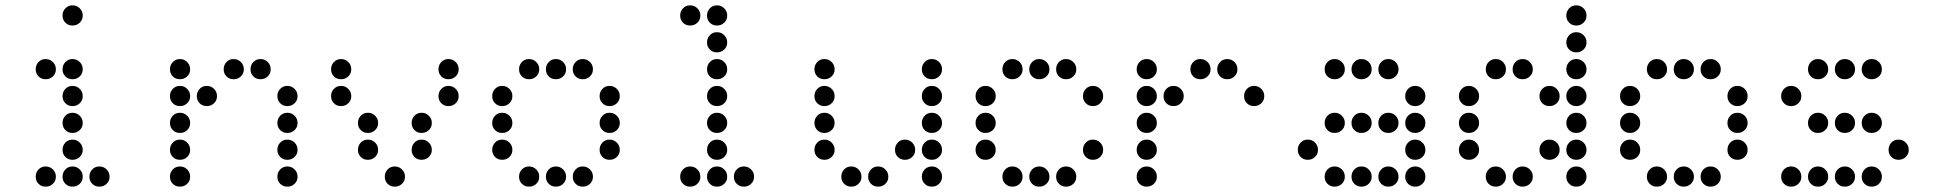

<svg xmlns="http://www.w3.org/2000/svg" viewBox="-20 -708 7240 715"><path d="M249 -688Q234 -688 223.5 -677Q213 -666 213 -651V-649Q213 -634 223.5 -623.5Q234 -613 249 -613H251Q266 -613 277 -623.5Q288 -634 288 -649V-651Q288 -666 277 -677Q266 -688 251 -688ZM149 -488Q134 -488 123.5 -477Q113 -466 113 -451V-449Q113 -434 123.5 -423.5Q134 -413 149 -413H151Q166 -413 177 -423.5Q188 -434 188 -449V-451Q188 -466 177 -477Q166 -488 151 -488ZM249 -488Q234 -488 223.5 -477Q213 -466 213 -451V-449Q213 -434 223.5 -423.5Q234 -413 249 -413H251Q266 -413 277 -423.5Q288 -434 288 -449V-451Q288 -466 277 -477Q266 -488 251 -488ZM249 -388Q234 -388 223.5 -377Q213 -366 213 -351V-349Q213 -334 223.5 -323.5Q234 -313 249 -313H251Q266 -313 277 -323.5Q288 -334 288 -349V-351Q288 -366 277 -377Q266 -388 251 -388ZM249 -288Q234 -288 223.5 -277Q213 -266 213 -251V-249Q213 -234 223.5 -223.5Q234 -213 249 -213H251Q266 -213 277 -223.5Q288 -234 288 -249V-251Q288 -266 277 -277Q266 -288 251 -288ZM249 -188Q234 -188 223.5 -177Q213 -166 213 -151V-149Q213 -134 223.5 -123.5Q234 -113 249 -113H251Q266 -113 277 -123.5Q288 -134 288 -149V-151Q288 -166 277 -177Q266 -188 251 -188ZM149 -88Q134 -88 123.5 -77Q113 -66 113 -51V-49Q113 -34 123.5 -23.5Q134 -13 149 -13H151Q166 -13 177 -23.5Q188 -34 188 -49V-51Q188 -66 177 -77Q166 -88 151 -88ZM249 -88Q234 -88 223.5 -77Q213 -66 213 -51V-49Q213 -34 223.5 -23.5Q234 -13 249 -13H251Q266 -13 277 -23.5Q288 -34 288 -49V-51Q288 -66 277 -77Q266 -88 251 -88ZM349 -88Q334 -88 323.5 -77Q313 -66 313 -51V-49Q313 -34 323.5 -23.5Q334 -13 349 -13H351Q366 -13 377 -23.5Q388 -34 388 -49V-51Q388 -66 377 -77Q366 -88 351 -88Z M649 -488Q634 -488 623.5 -477Q613 -466 613 -451V-449Q613 -434 623.5 -423.5Q634 -413 649 -413H651Q666 -413 677 -423.5Q688 -434 688 -449V-451Q688 -466 677 -477Q666 -488 651 -488ZM849 -488Q834 -488 823.5 -477Q813 -466 813 -451V-449Q813 -434 823.5 -423.5Q834 -413 849 -413H851Q866 -413 877 -423.5Q888 -434 888 -449V-451Q888 -466 877 -477Q866 -488 851 -488ZM949 -488Q934 -488 923.5 -477Q913 -466 913 -451V-449Q913 -434 923.5 -423.5Q934 -413 949 -413H951Q966 -413 977 -423.5Q988 -434 988 -449V-451Q988 -466 977 -477Q966 -488 951 -488ZM649 -388Q634 -388 623.5 -377Q613 -366 613 -351V-349Q613 -334 623.5 -323.5Q634 -313 649 -313H651Q666 -313 677 -323.5Q688 -334 688 -349V-351Q688 -366 677 -377Q666 -388 651 -388ZM749 -388Q734 -388 723.5 -377Q713 -366 713 -351V-349Q713 -334 723.5 -323.5Q734 -313 749 -313H751Q766 -313 777 -323.5Q788 -334 788 -349V-351Q788 -366 777 -377Q766 -388 751 -388ZM1049 -388Q1034 -388 1023.5 -377Q1013 -366 1013 -351V-349Q1013 -334 1023.5 -323.5Q1034 -313 1049 -313H1051Q1066 -313 1077 -323.5Q1088 -334 1088 -349V-351Q1088 -366 1077 -377Q1066 -388 1051 -388ZM649 -288Q634 -288 623.5 -277Q613 -266 613 -251V-249Q613 -234 623.5 -223.5Q634 -213 649 -213H651Q666 -213 677 -223.5Q688 -234 688 -249V-251Q688 -266 677 -277Q666 -288 651 -288ZM1049 -288Q1034 -288 1023.5 -277Q1013 -266 1013 -251V-249Q1013 -234 1023.5 -223.5Q1034 -213 1049 -213H1051Q1066 -213 1077 -223.5Q1088 -234 1088 -249V-251Q1088 -266 1077 -277Q1066 -288 1051 -288ZM649 -188Q634 -188 623.5 -177Q613 -166 613 -151V-149Q613 -134 623.5 -123.5Q634 -113 649 -113H651Q666 -113 677 -123.5Q688 -134 688 -149V-151Q688 -166 677 -177Q666 -188 651 -188ZM1049 -188Q1034 -188 1023.5 -177Q1013 -166 1013 -151V-149Q1013 -134 1023.5 -123.5Q1034 -113 1049 -113H1051Q1066 -113 1077 -123.5Q1088 -134 1088 -149V-151Q1088 -166 1077 -177Q1066 -188 1051 -188ZM649 -88Q634 -88 623.5 -77Q613 -66 613 -51V-49Q613 -34 623.5 -23.5Q634 -13 649 -13H651Q666 -13 677 -23.5Q688 -34 688 -49V-51Q688 -66 677 -77Q666 -88 651 -88ZM1049 -88Q1034 -88 1023.5 -77Q1013 -66 1013 -51V-49Q1013 -34 1023.5 -23.5Q1034 -13 1049 -13H1051Q1066 -13 1077 -23.5Q1088 -34 1088 -49V-51Q1088 -66 1077 -77Q1066 -88 1051 -88Z M1249 -488Q1234 -488 1223.5 -477Q1213 -466 1213 -451V-449Q1213 -434 1223.5 -423.5Q1234 -413 1249 -413H1251Q1266 -413 1277 -423.5Q1288 -434 1288 -449V-451Q1288 -466 1277 -477Q1266 -488 1251 -488ZM1649 -488Q1634 -488 1623.5 -477Q1613 -466 1613 -451V-449Q1613 -434 1623.5 -423.5Q1634 -413 1649 -413H1651Q1666 -413 1677 -423.5Q1688 -434 1688 -449V-451Q1688 -466 1677 -477Q1666 -488 1651 -488ZM1249 -388Q1234 -388 1223.5 -377Q1213 -366 1213 -351V-349Q1213 -334 1223.5 -323.5Q1234 -313 1249 -313H1251Q1266 -313 1277 -323.5Q1288 -334 1288 -349V-351Q1288 -366 1277 -377Q1266 -388 1251 -388ZM1649 -388Q1634 -388 1623.5 -377Q1613 -366 1613 -351V-349Q1613 -334 1623.5 -323.5Q1634 -313 1649 -313H1651Q1666 -313 1677 -323.5Q1688 -334 1688 -349V-351Q1688 -366 1677 -377Q1666 -388 1651 -388ZM1349 -288Q1334 -288 1323.5 -277Q1313 -266 1313 -251V-249Q1313 -234 1323.5 -223.5Q1334 -213 1349 -213H1351Q1366 -213 1377 -223.5Q1388 -234 1388 -249V-251Q1388 -266 1377 -277Q1366 -288 1351 -288ZM1549 -288Q1534 -288 1523.5 -277Q1513 -266 1513 -251V-249Q1513 -234 1523.5 -223.5Q1534 -213 1549 -213H1551Q1566 -213 1577 -223.5Q1588 -234 1588 -249V-251Q1588 -266 1577 -277Q1566 -288 1551 -288ZM1349 -188Q1334 -188 1323.5 -177Q1313 -166 1313 -151V-149Q1313 -134 1323.5 -123.5Q1334 -113 1349 -113H1351Q1366 -113 1377 -123.5Q1388 -134 1388 -149V-151Q1388 -166 1377 -177Q1366 -188 1351 -188ZM1549 -188Q1534 -188 1523.5 -177Q1513 -166 1513 -151V-149Q1513 -134 1523.5 -123.5Q1534 -113 1549 -113H1551Q1566 -113 1577 -123.5Q1588 -134 1588 -149V-151Q1588 -166 1577 -177Q1566 -188 1551 -188ZM1449 -88Q1434 -88 1423.5 -77Q1413 -66 1413 -51V-49Q1413 -34 1423.5 -23.5Q1434 -13 1449 -13H1451Q1466 -13 1477 -23.5Q1488 -34 1488 -49V-51Q1488 -66 1477 -77Q1466 -88 1451 -88Z M1949 -488Q1934 -488 1923.5 -477Q1913 -466 1913 -451V-449Q1913 -434 1923.5 -423.5Q1934 -413 1949 -413H1951Q1966 -413 1977 -423.5Q1988 -434 1988 -449V-451Q1988 -466 1977 -477Q1966 -488 1951 -488ZM2049 -488Q2034 -488 2023.5 -477Q2013 -466 2013 -451V-449Q2013 -434 2023.5 -423.5Q2034 -413 2049 -413H2051Q2066 -413 2077 -423.5Q2088 -434 2088 -449V-451Q2088 -466 2077 -477Q2066 -488 2051 -488ZM2149 -488Q2134 -488 2123.5 -477Q2113 -466 2113 -451V-449Q2113 -434 2123.5 -423.5Q2134 -413 2149 -413H2151Q2166 -413 2177 -423.5Q2188 -434 2188 -449V-451Q2188 -466 2177 -477Q2166 -488 2151 -488ZM1849 -388Q1834 -388 1823.5 -377Q1813 -366 1813 -351V-349Q1813 -334 1823.5 -323.5Q1834 -313 1849 -313H1851Q1866 -313 1877 -323.5Q1888 -334 1888 -349V-351Q1888 -366 1877 -377Q1866 -388 1851 -388ZM2249 -388Q2234 -388 2223.5 -377Q2213 -366 2213 -351V-349Q2213 -334 2223.5 -323.5Q2234 -313 2249 -313H2251Q2266 -313 2277 -323.5Q2288 -334 2288 -349V-351Q2288 -366 2277 -377Q2266 -388 2251 -388ZM1849 -288Q1834 -288 1823.5 -277Q1813 -266 1813 -251V-249Q1813 -234 1823.5 -223.5Q1834 -213 1849 -213H1851Q1866 -213 1877 -223.5Q1888 -234 1888 -249V-251Q1888 -266 1877 -277Q1866 -288 1851 -288ZM2249 -288Q2234 -288 2223.5 -277Q2213 -266 2213 -251V-249Q2213 -234 2223.5 -223.5Q2234 -213 2249 -213H2251Q2266 -213 2277 -223.5Q2288 -234 2288 -249V-251Q2288 -266 2277 -277Q2266 -288 2251 -288ZM1849 -188Q1834 -188 1823.5 -177Q1813 -166 1813 -151V-149Q1813 -134 1823.5 -123.5Q1834 -113 1849 -113H1851Q1866 -113 1877 -123.5Q1888 -134 1888 -149V-151Q1888 -166 1877 -177Q1866 -188 1851 -188ZM2249 -188Q2234 -188 2223.5 -177Q2213 -166 2213 -151V-149Q2213 -134 2223.5 -123.5Q2234 -113 2249 -113H2251Q2266 -113 2277 -123.5Q2288 -134 2288 -149V-151Q2288 -166 2277 -177Q2266 -188 2251 -188ZM1949 -88Q1934 -88 1923.5 -77Q1913 -66 1913 -51V-49Q1913 -34 1923.5 -23.5Q1934 -13 1949 -13H1951Q1966 -13 1977 -23.5Q1988 -34 1988 -49V-51Q1988 -66 1977 -77Q1966 -88 1951 -88ZM2049 -88Q2034 -88 2023.5 -77Q2013 -66 2013 -51V-49Q2013 -34 2023.5 -23.5Q2034 -13 2049 -13H2051Q2066 -13 2077 -23.5Q2088 -34 2088 -49V-51Q2088 -66 2077 -77Q2066 -88 2051 -88ZM2149 -88Q2134 -88 2123.5 -77Q2113 -66 2113 -51V-49Q2113 -34 2123.5 -23.5Q2134 -13 2149 -13H2151Q2166 -13 2177 -23.5Q2188 -34 2188 -49V-51Q2188 -66 2177 -77Q2166 -88 2151 -88Z M2549 -688Q2534 -688 2523.5 -677Q2513 -666 2513 -651V-649Q2513 -634 2523.5 -623.5Q2534 -613 2549 -613H2551Q2566 -613 2577 -623.5Q2588 -634 2588 -649V-651Q2588 -666 2577 -677Q2566 -688 2551 -688ZM2649 -688Q2634 -688 2623.5 -677Q2613 -666 2613 -651V-649Q2613 -634 2623.5 -623.5Q2634 -613 2649 -613H2651Q2666 -613 2677 -623.5Q2688 -634 2688 -649V-651Q2688 -666 2677 -677Q2666 -688 2651 -688ZM2649 -588Q2634 -588 2623.5 -577Q2613 -566 2613 -551V-549Q2613 -534 2623.5 -523.5Q2634 -513 2649 -513H2651Q2666 -513 2677 -523.5Q2688 -534 2688 -549V-551Q2688 -566 2677 -577Q2666 -588 2651 -588ZM2649 -488Q2634 -488 2623.5 -477Q2613 -466 2613 -451V-449Q2613 -434 2623.5 -423.5Q2634 -413 2649 -413H2651Q2666 -413 2677 -423.5Q2688 -434 2688 -449V-451Q2688 -466 2677 -477Q2666 -488 2651 -488ZM2649 -388Q2634 -388 2623.5 -377Q2613 -366 2613 -351V-349Q2613 -334 2623.5 -323.5Q2634 -313 2649 -313H2651Q2666 -313 2677 -323.5Q2688 -334 2688 -349V-351Q2688 -366 2677 -377Q2666 -388 2651 -388ZM2649 -288Q2634 -288 2623.5 -277Q2613 -266 2613 -251V-249Q2613 -234 2623.5 -223.5Q2634 -213 2649 -213H2651Q2666 -213 2677 -223.5Q2688 -234 2688 -249V-251Q2688 -266 2677 -277Q2666 -288 2651 -288ZM2649 -188Q2634 -188 2623.5 -177Q2613 -166 2613 -151V-149Q2613 -134 2623.5 -123.5Q2634 -113 2649 -113H2651Q2666 -113 2677 -123.5Q2688 -134 2688 -149V-151Q2688 -166 2677 -177Q2666 -188 2651 -188ZM2549 -88Q2534 -88 2523.5 -77Q2513 -66 2513 -51V-49Q2513 -34 2523.5 -23.5Q2534 -13 2549 -13H2551Q2566 -13 2577 -23.5Q2588 -34 2588 -49V-51Q2588 -66 2577 -77Q2566 -88 2551 -88ZM2649 -88Q2634 -88 2623.5 -77Q2613 -66 2613 -51V-49Q2613 -34 2623.5 -23.5Q2634 -13 2649 -13H2651Q2666 -13 2677 -23.5Q2688 -34 2688 -49V-51Q2688 -66 2677 -77Q2666 -88 2651 -88ZM2749 -88Q2734 -88 2723.5 -77Q2713 -66 2713 -51V-49Q2713 -34 2723.5 -23.5Q2734 -13 2749 -13H2751Q2766 -13 2777 -23.5Q2788 -34 2788 -49V-51Q2788 -66 2777 -77Q2766 -88 2751 -88Z M3049 -488Q3034 -488 3023.5 -477Q3013 -466 3013 -451V-449Q3013 -434 3023.5 -423.5Q3034 -413 3049 -413H3051Q3066 -413 3077 -423.5Q3088 -434 3088 -449V-451Q3088 -466 3077 -477Q3066 -488 3051 -488ZM3449 -488Q3434 -488 3423.5 -477Q3413 -466 3413 -451V-449Q3413 -434 3423.5 -423.5Q3434 -413 3449 -413H3451Q3466 -413 3477 -423.5Q3488 -434 3488 -449V-451Q3488 -466 3477 -477Q3466 -488 3451 -488ZM3049 -388Q3034 -388 3023.5 -377Q3013 -366 3013 -351V-349Q3013 -334 3023.5 -323.5Q3034 -313 3049 -313H3051Q3066 -313 3077 -323.5Q3088 -334 3088 -349V-351Q3088 -366 3077 -377Q3066 -388 3051 -388ZM3449 -388Q3434 -388 3423.5 -377Q3413 -366 3413 -351V-349Q3413 -334 3423.5 -323.5Q3434 -313 3449 -313H3451Q3466 -313 3477 -323.5Q3488 -334 3488 -349V-351Q3488 -366 3477 -377Q3466 -388 3451 -388ZM3049 -288Q3034 -288 3023.5 -277Q3013 -266 3013 -251V-249Q3013 -234 3023.5 -223.5Q3034 -213 3049 -213H3051Q3066 -213 3077 -223.5Q3088 -234 3088 -249V-251Q3088 -266 3077 -277Q3066 -288 3051 -288ZM3449 -288Q3434 -288 3423.5 -277Q3413 -266 3413 -251V-249Q3413 -234 3423.5 -223.5Q3434 -213 3449 -213H3451Q3466 -213 3477 -223.5Q3488 -234 3488 -249V-251Q3488 -266 3477 -277Q3466 -288 3451 -288ZM3049 -188Q3034 -188 3023.5 -177Q3013 -166 3013 -151V-149Q3013 -134 3023.5 -123.5Q3034 -113 3049 -113H3051Q3066 -113 3077 -123.5Q3088 -134 3088 -149V-151Q3088 -166 3077 -177Q3066 -188 3051 -188ZM3349 -188Q3334 -188 3323.5 -177Q3313 -166 3313 -151V-149Q3313 -134 3323.5 -123.5Q3334 -113 3349 -113H3351Q3366 -113 3377 -123.5Q3388 -134 3388 -149V-151Q3388 -166 3377 -177Q3366 -188 3351 -188ZM3449 -188Q3434 -188 3423.5 -177Q3413 -166 3413 -151V-149Q3413 -134 3423.5 -123.5Q3434 -113 3449 -113H3451Q3466 -113 3477 -123.5Q3488 -134 3488 -149V-151Q3488 -166 3477 -177Q3466 -188 3451 -188ZM3149 -88Q3134 -88 3123.5 -77Q3113 -66 3113 -51V-49Q3113 -34 3123.5 -23.5Q3134 -13 3149 -13H3151Q3166 -13 3177 -23.5Q3188 -34 3188 -49V-51Q3188 -66 3177 -77Q3166 -88 3151 -88ZM3249 -88Q3234 -88 3223.5 -77Q3213 -66 3213 -51V-49Q3213 -34 3223.5 -23.5Q3234 -13 3249 -13H3251Q3266 -13 3277 -23.5Q3288 -34 3288 -49V-51Q3288 -66 3277 -77Q3266 -88 3251 -88ZM3449 -88Q3434 -88 3423.5 -77Q3413 -66 3413 -51V-49Q3413 -34 3423.5 -23.5Q3434 -13 3449 -13H3451Q3466 -13 3477 -23.5Q3488 -34 3488 -49V-51Q3488 -66 3477 -77Q3466 -88 3451 -88Z M3749 -488Q3734 -488 3723.5 -477Q3713 -466 3713 -451V-449Q3713 -434 3723.5 -423.5Q3734 -413 3749 -413H3751Q3766 -413 3777 -423.5Q3788 -434 3788 -449V-451Q3788 -466 3777 -477Q3766 -488 3751 -488ZM3849 -488Q3834 -488 3823.5 -477Q3813 -466 3813 -451V-449Q3813 -434 3823.5 -423.5Q3834 -413 3849 -413H3851Q3866 -413 3877 -423.5Q3888 -434 3888 -449V-451Q3888 -466 3877 -477Q3866 -488 3851 -488ZM3949 -488Q3934 -488 3923.5 -477Q3913 -466 3913 -451V-449Q3913 -434 3923.5 -423.5Q3934 -413 3949 -413H3951Q3966 -413 3977 -423.5Q3988 -434 3988 -449V-451Q3988 -466 3977 -477Q3966 -488 3951 -488ZM3649 -388Q3634 -388 3623.5 -377Q3613 -366 3613 -351V-349Q3613 -334 3623.5 -323.5Q3634 -313 3649 -313H3651Q3666 -313 3677 -323.5Q3688 -334 3688 -349V-351Q3688 -366 3677 -377Q3666 -388 3651 -388ZM4049 -388Q4034 -388 4023.5 -377Q4013 -366 4013 -351V-349Q4013 -334 4023.5 -323.5Q4034 -313 4049 -313H4051Q4066 -313 4077 -323.5Q4088 -334 4088 -349V-351Q4088 -366 4077 -377Q4066 -388 4051 -388ZM3649 -288Q3634 -288 3623.5 -277Q3613 -266 3613 -251V-249Q3613 -234 3623.5 -223.5Q3634 -213 3649 -213H3651Q3666 -213 3677 -223.5Q3688 -234 3688 -249V-251Q3688 -266 3677 -277Q3666 -288 3651 -288ZM3649 -188Q3634 -188 3623.5 -177Q3613 -166 3613 -151V-149Q3613 -134 3623.5 -123.5Q3634 -113 3649 -113H3651Q3666 -113 3677 -123.5Q3688 -134 3688 -149V-151Q3688 -166 3677 -177Q3666 -188 3651 -188ZM4049 -188Q4034 -188 4023.5 -177Q4013 -166 4013 -151V-149Q4013 -134 4023.5 -123.5Q4034 -113 4049 -113H4051Q4066 -113 4077 -123.5Q4088 -134 4088 -149V-151Q4088 -166 4077 -177Q4066 -188 4051 -188ZM3749 -88Q3734 -88 3723.5 -77Q3713 -66 3713 -51V-49Q3713 -34 3723.5 -23.5Q3734 -13 3749 -13H3751Q3766 -13 3777 -23.5Q3788 -34 3788 -49V-51Q3788 -66 3777 -77Q3766 -88 3751 -88ZM3849 -88Q3834 -88 3823.5 -77Q3813 -66 3813 -51V-49Q3813 -34 3823.5 -23.5Q3834 -13 3849 -13H3851Q3866 -13 3877 -23.5Q3888 -34 3888 -49V-51Q3888 -66 3877 -77Q3866 -88 3851 -88ZM3949 -88Q3934 -88 3923.5 -77Q3913 -66 3913 -51V-49Q3913 -34 3923.5 -23.5Q3934 -13 3949 -13H3951Q3966 -13 3977 -23.5Q3988 -34 3988 -49V-51Q3988 -66 3977 -77Q3966 -88 3951 -88Z M4249 -488Q4234 -488 4223.5 -477Q4213 -466 4213 -451V-449Q4213 -434 4223.5 -423.5Q4234 -413 4249 -413H4251Q4266 -413 4277 -423.5Q4288 -434 4288 -449V-451Q4288 -466 4277 -477Q4266 -488 4251 -488ZM4449 -488Q4434 -488 4423.5 -477Q4413 -466 4413 -451V-449Q4413 -434 4423.5 -423.5Q4434 -413 4449 -413H4451Q4466 -413 4477 -423.5Q4488 -434 4488 -449V-451Q4488 -466 4477 -477Q4466 -488 4451 -488ZM4549 -488Q4534 -488 4523.5 -477Q4513 -466 4513 -451V-449Q4513 -434 4523.5 -423.5Q4534 -413 4549 -413H4551Q4566 -413 4577 -423.5Q4588 -434 4588 -449V-451Q4588 -466 4577 -477Q4566 -488 4551 -488ZM4249 -388Q4234 -388 4223.5 -377Q4213 -366 4213 -351V-349Q4213 -334 4223.5 -323.5Q4234 -313 4249 -313H4251Q4266 -313 4277 -323.5Q4288 -334 4288 -349V-351Q4288 -366 4277 -377Q4266 -388 4251 -388ZM4349 -388Q4334 -388 4323.5 -377Q4313 -366 4313 -351V-349Q4313 -334 4323.5 -323.5Q4334 -313 4349 -313H4351Q4366 -313 4377 -323.5Q4388 -334 4388 -349V-351Q4388 -366 4377 -377Q4366 -388 4351 -388ZM4649 -388Q4634 -388 4623.5 -377Q4613 -366 4613 -351V-349Q4613 -334 4623.5 -323.5Q4634 -313 4649 -313H4651Q4666 -313 4677 -323.5Q4688 -334 4688 -349V-351Q4688 -366 4677 -377Q4666 -388 4651 -388ZM4249 -288Q4234 -288 4223.5 -277Q4213 -266 4213 -251V-249Q4213 -234 4223.5 -223.5Q4234 -213 4249 -213H4251Q4266 -213 4277 -223.5Q4288 -234 4288 -249V-251Q4288 -266 4277 -277Q4266 -288 4251 -288ZM4249 -188Q4234 -188 4223.5 -177Q4213 -166 4213 -151V-149Q4213 -134 4223.5 -123.5Q4234 -113 4249 -113H4251Q4266 -113 4277 -123.5Q4288 -134 4288 -149V-151Q4288 -166 4277 -177Q4266 -188 4251 -188ZM4249 -88Q4234 -88 4223.5 -77Q4213 -66 4213 -51V-49Q4213 -34 4223.5 -23.5Q4234 -13 4249 -13H4251Q4266 -13 4277 -23.5Q4288 -34 4288 -49V-51Q4288 -66 4277 -77Q4266 -88 4251 -88Z M4949 -488Q4934 -488 4923.5 -477Q4913 -466 4913 -451V-449Q4913 -434 4923.5 -423.5Q4934 -413 4949 -413H4951Q4966 -413 4977 -423.5Q4988 -434 4988 -449V-451Q4988 -466 4977 -477Q4966 -488 4951 -488ZM5049 -488Q5034 -488 5023.5 -477Q5013 -466 5013 -451V-449Q5013 -434 5023.5 -423.5Q5034 -413 5049 -413H5051Q5066 -413 5077 -423.5Q5088 -434 5088 -449V-451Q5088 -466 5077 -477Q5066 -488 5051 -488ZM5149 -488Q5134 -488 5123.5 -477Q5113 -466 5113 -451V-449Q5113 -434 5123.5 -423.5Q5134 -413 5149 -413H5151Q5166 -413 5177 -423.5Q5188 -434 5188 -449V-451Q5188 -466 5177 -477Q5166 -488 5151 -488ZM5249 -388Q5234 -388 5223.5 -377Q5213 -366 5213 -351V-349Q5213 -334 5223.5 -323.5Q5234 -313 5249 -313H5251Q5266 -313 5277 -323.5Q5288 -334 5288 -349V-351Q5288 -366 5277 -377Q5266 -388 5251 -388ZM4949 -288Q4934 -288 4923.5 -277Q4913 -266 4913 -251V-249Q4913 -234 4923.5 -223.5Q4934 -213 4949 -213H4951Q4966 -213 4977 -223.5Q4988 -234 4988 -249V-251Q4988 -266 4977 -277Q4966 -288 4951 -288ZM5049 -288Q5034 -288 5023.5 -277Q5013 -266 5013 -251V-249Q5013 -234 5023.5 -223.5Q5034 -213 5049 -213H5051Q5066 -213 5077 -223.5Q5088 -234 5088 -249V-251Q5088 -266 5077 -277Q5066 -288 5051 -288ZM5149 -288Q5134 -288 5123.5 -277Q5113 -266 5113 -251V-249Q5113 -234 5123.5 -223.5Q5134 -213 5149 -213H5151Q5166 -213 5177 -223.5Q5188 -234 5188 -249V-251Q5188 -266 5177 -277Q5166 -288 5151 -288ZM5249 -288Q5234 -288 5223.5 -277Q5213 -266 5213 -251V-249Q5213 -234 5223.5 -223.5Q5234 -213 5249 -213H5251Q5266 -213 5277 -223.5Q5288 -234 5288 -249V-251Q5288 -266 5277 -277Q5266 -288 5251 -288ZM4849 -188Q4834 -188 4823.5 -177Q4813 -166 4813 -151V-149Q4813 -134 4823.5 -123.5Q4834 -113 4849 -113H4851Q4866 -113 4877 -123.5Q4888 -134 4888 -149V-151Q4888 -166 4877 -177Q4866 -188 4851 -188ZM5249 -188Q5234 -188 5223.5 -177Q5213 -166 5213 -151V-149Q5213 -134 5223.5 -123.5Q5234 -113 5249 -113H5251Q5266 -113 5277 -123.5Q5288 -134 5288 -149V-151Q5288 -166 5277 -177Q5266 -188 5251 -188ZM4949 -88Q4934 -88 4923.5 -77Q4913 -66 4913 -51V-49Q4913 -34 4923.5 -23.5Q4934 -13 4949 -13H4951Q4966 -13 4977 -23.5Q4988 -34 4988 -49V-51Q4988 -66 4977 -77Q4966 -88 4951 -88ZM5049 -88Q5034 -88 5023.5 -77Q5013 -66 5013 -51V-49Q5013 -34 5023.5 -23.5Q5034 -13 5049 -13H5051Q5066 -13 5077 -23.5Q5088 -34 5088 -49V-51Q5088 -66 5077 -77Q5066 -88 5051 -88ZM5149 -88Q5134 -88 5123.5 -77Q5113 -66 5113 -51V-49Q5113 -34 5123.5 -23.5Q5134 -13 5149 -13H5151Q5166 -13 5177 -23.5Q5188 -34 5188 -49V-51Q5188 -66 5177 -77Q5166 -88 5151 -88ZM5249 -88Q5234 -88 5223.5 -77Q5213 -66 5213 -51V-49Q5213 -34 5223.5 -23.5Q5234 -13 5249 -13H5251Q5266 -13 5277 -23.5Q5288 -34 5288 -49V-51Q5288 -66 5277 -77Q5266 -88 5251 -88Z M5849 -688Q5834 -688 5823.5 -677Q5813 -666 5813 -651V-649Q5813 -634 5823.5 -623.5Q5834 -613 5849 -613H5851Q5866 -613 5877 -623.5Q5888 -634 5888 -649V-651Q5888 -666 5877 -677Q5866 -688 5851 -688ZM5849 -588Q5834 -588 5823.5 -577Q5813 -566 5813 -551V-549Q5813 -534 5823.5 -523.5Q5834 -513 5849 -513H5851Q5866 -513 5877 -523.5Q5888 -534 5888 -549V-551Q5888 -566 5877 -577Q5866 -588 5851 -588ZM5549 -488Q5534 -488 5523.5 -477Q5513 -466 5513 -451V-449Q5513 -434 5523.5 -423.5Q5534 -413 5549 -413H5551Q5566 -413 5577 -423.5Q5588 -434 5588 -449V-451Q5588 -466 5577 -477Q5566 -488 5551 -488ZM5649 -488Q5634 -488 5623.5 -477Q5613 -466 5613 -451V-449Q5613 -434 5623.5 -423.5Q5634 -413 5649 -413H5651Q5666 -413 5677 -423.5Q5688 -434 5688 -449V-451Q5688 -466 5677 -477Q5666 -488 5651 -488ZM5849 -488Q5834 -488 5823.5 -477Q5813 -466 5813 -451V-449Q5813 -434 5823.5 -423.5Q5834 -413 5849 -413H5851Q5866 -413 5877 -423.5Q5888 -434 5888 -449V-451Q5888 -466 5877 -477Q5866 -488 5851 -488ZM5449 -388Q5434 -388 5423.5 -377Q5413 -366 5413 -351V-349Q5413 -334 5423.5 -323.5Q5434 -313 5449 -313H5451Q5466 -313 5477 -323.5Q5488 -334 5488 -349V-351Q5488 -366 5477 -377Q5466 -388 5451 -388ZM5749 -388Q5734 -388 5723.5 -377Q5713 -366 5713 -351V-349Q5713 -334 5723.5 -323.5Q5734 -313 5749 -313H5751Q5766 -313 5777 -323.5Q5788 -334 5788 -349V-351Q5788 -366 5777 -377Q5766 -388 5751 -388ZM5849 -388Q5834 -388 5823.5 -377Q5813 -366 5813 -351V-349Q5813 -334 5823.5 -323.5Q5834 -313 5849 -313H5851Q5866 -313 5877 -323.5Q5888 -334 5888 -349V-351Q5888 -366 5877 -377Q5866 -388 5851 -388ZM5449 -288Q5434 -288 5423.5 -277Q5413 -266 5413 -251V-249Q5413 -234 5423.5 -223.5Q5434 -213 5449 -213H5451Q5466 -213 5477 -223.5Q5488 -234 5488 -249V-251Q5488 -266 5477 -277Q5466 -288 5451 -288ZM5849 -288Q5834 -288 5823.5 -277Q5813 -266 5813 -251V-249Q5813 -234 5823.5 -223.5Q5834 -213 5849 -213H5851Q5866 -213 5877 -223.5Q5888 -234 5888 -249V-251Q5888 -266 5877 -277Q5866 -288 5851 -288ZM5449 -188Q5434 -188 5423.5 -177Q5413 -166 5413 -151V-149Q5413 -134 5423.5 -123.5Q5434 -113 5449 -113H5451Q5466 -113 5477 -123.5Q5488 -134 5488 -149V-151Q5488 -166 5477 -177Q5466 -188 5451 -188ZM5749 -188Q5734 -188 5723.5 -177Q5713 -166 5713 -151V-149Q5713 -134 5723.5 -123.5Q5734 -113 5749 -113H5751Q5766 -113 5777 -123.5Q5788 -134 5788 -149V-151Q5788 -166 5777 -177Q5766 -188 5751 -188ZM5849 -188Q5834 -188 5823.5 -177Q5813 -166 5813 -151V-149Q5813 -134 5823.5 -123.5Q5834 -113 5849 -113H5851Q5866 -113 5877 -123.5Q5888 -134 5888 -149V-151Q5888 -166 5877 -177Q5866 -188 5851 -188ZM5549 -88Q5534 -88 5523.5 -77Q5513 -66 5513 -51V-49Q5513 -34 5523.5 -23.5Q5534 -13 5549 -13H5551Q5566 -13 5577 -23.5Q5588 -34 5588 -49V-51Q5588 -66 5577 -77Q5566 -88 5551 -88ZM5649 -88Q5634 -88 5623.5 -77Q5613 -66 5613 -51V-49Q5613 -34 5623.5 -23.5Q5634 -13 5649 -13H5651Q5666 -13 5677 -23.5Q5688 -34 5688 -49V-51Q5688 -66 5677 -77Q5666 -88 5651 -88ZM5849 -88Q5834 -88 5823.5 -77Q5813 -66 5813 -51V-49Q5813 -34 5823.5 -23.5Q5834 -13 5849 -13H5851Q5866 -13 5877 -23.5Q5888 -34 5888 -49V-51Q5888 -66 5877 -77Q5866 -88 5851 -88Z M6149 -488Q6134 -488 6123.5 -477Q6113 -466 6113 -451V-449Q6113 -434 6123.5 -423.5Q6134 -413 6149 -413H6151Q6166 -413 6177 -423.5Q6188 -434 6188 -449V-451Q6188 -466 6177 -477Q6166 -488 6151 -488ZM6249 -488Q6234 -488 6223.5 -477Q6213 -466 6213 -451V-449Q6213 -434 6223.5 -423.5Q6234 -413 6249 -413H6251Q6266 -413 6277 -423.5Q6288 -434 6288 -449V-451Q6288 -466 6277 -477Q6266 -488 6251 -488ZM6349 -488Q6334 -488 6323.5 -477Q6313 -466 6313 -451V-449Q6313 -434 6323.5 -423.5Q6334 -413 6349 -413H6351Q6366 -413 6377 -423.5Q6388 -434 6388 -449V-451Q6388 -466 6377 -477Q6366 -488 6351 -488ZM6049 -388Q6034 -388 6023.5 -377Q6013 -366 6013 -351V-349Q6013 -334 6023.5 -323.5Q6034 -313 6049 -313H6051Q6066 -313 6077 -323.5Q6088 -334 6088 -349V-351Q6088 -366 6077 -377Q6066 -388 6051 -388ZM6449 -388Q6434 -388 6423.5 -377Q6413 -366 6413 -351V-349Q6413 -334 6423.5 -323.5Q6434 -313 6449 -313H6451Q6466 -313 6477 -323.5Q6488 -334 6488 -349V-351Q6488 -366 6477 -377Q6466 -388 6451 -388ZM6049 -288Q6034 -288 6023.5 -277Q6013 -266 6013 -251V-249Q6013 -234 6023.5 -223.5Q6034 -213 6049 -213H6051Q6066 -213 6077 -223.5Q6088 -234 6088 -249V-251Q6088 -266 6077 -277Q6066 -288 6051 -288ZM6449 -288Q6434 -288 6423.5 -277Q6413 -266 6413 -251V-249Q6413 -234 6423.5 -223.5Q6434 -213 6449 -213H6451Q6466 -213 6477 -223.5Q6488 -234 6488 -249V-251Q6488 -266 6477 -277Q6466 -288 6451 -288ZM6049 -188Q6034 -188 6023.5 -177Q6013 -166 6013 -151V-149Q6013 -134 6023.5 -123.5Q6034 -113 6049 -113H6051Q6066 -113 6077 -123.5Q6088 -134 6088 -149V-151Q6088 -166 6077 -177Q6066 -188 6051 -188ZM6449 -188Q6434 -188 6423.5 -177Q6413 -166 6413 -151V-149Q6413 -134 6423.5 -123.5Q6434 -113 6449 -113H6451Q6466 -113 6477 -123.5Q6488 -134 6488 -149V-151Q6488 -166 6477 -177Q6466 -188 6451 -188ZM6149 -88Q6134 -88 6123.5 -77Q6113 -66 6113 -51V-49Q6113 -34 6123.5 -23.5Q6134 -13 6149 -13H6151Q6166 -13 6177 -23.5Q6188 -34 6188 -49V-51Q6188 -66 6177 -77Q6166 -88 6151 -88ZM6249 -88Q6234 -88 6223.5 -77Q6213 -66 6213 -51V-49Q6213 -34 6223.5 -23.5Q6234 -13 6249 -13H6251Q6266 -13 6277 -23.5Q6288 -34 6288 -49V-51Q6288 -66 6277 -77Q6266 -88 6251 -88ZM6349 -88Q6334 -88 6323.5 -77Q6313 -66 6313 -51V-49Q6313 -34 6323.5 -23.5Q6334 -13 6349 -13H6351Q6366 -13 6377 -23.5Q6388 -34 6388 -49V-51Q6388 -66 6377 -77Q6366 -88 6351 -88Z M6749 -488Q6734 -488 6723.5 -477Q6713 -466 6713 -451V-449Q6713 -434 6723.5 -423.5Q6734 -413 6749 -413H6751Q6766 -413 6777 -423.5Q6788 -434 6788 -449V-451Q6788 -466 6777 -477Q6766 -488 6751 -488ZM6849 -488Q6834 -488 6823.5 -477Q6813 -466 6813 -451V-449Q6813 -434 6823.5 -423.5Q6834 -413 6849 -413H6851Q6866 -413 6877 -423.5Q6888 -434 6888 -449V-451Q6888 -466 6877 -477Q6866 -488 6851 -488ZM6949 -488Q6934 -488 6923.5 -477Q6913 -466 6913 -451V-449Q6913 -434 6923.5 -423.5Q6934 -413 6949 -413H6951Q6966 -413 6977 -423.5Q6988 -434 6988 -449V-451Q6988 -466 6977 -477Q6966 -488 6951 -488ZM6649 -388Q6634 -388 6623.5 -377Q6613 -366 6613 -351V-349Q6613 -334 6623.5 -323.5Q6634 -313 6649 -313H6651Q6666 -313 6677 -323.5Q6688 -334 6688 -349V-351Q6688 -366 6677 -377Q6666 -388 6651 -388ZM6749 -288Q6734 -288 6723.5 -277Q6713 -266 6713 -251V-249Q6713 -234 6723.5 -223.5Q6734 -213 6749 -213H6751Q6766 -213 6777 -223.5Q6788 -234 6788 -249V-251Q6788 -266 6777 -277Q6766 -288 6751 -288ZM6849 -288Q6834 -288 6823.5 -277Q6813 -266 6813 -251V-249Q6813 -234 6823.5 -223.5Q6834 -213 6849 -213H6851Q6866 -213 6877 -223.5Q6888 -234 6888 -249V-251Q6888 -266 6877 -277Q6866 -288 6851 -288ZM6949 -288Q6934 -288 6923.5 -277Q6913 -266 6913 -251V-249Q6913 -234 6923.5 -223.5Q6934 -213 6949 -213H6951Q6966 -213 6977 -223.5Q6988 -234 6988 -249V-251Q6988 -266 6977 -277Q6966 -288 6951 -288ZM7049 -188Q7034 -188 7023.5 -177Q7013 -166 7013 -151V-149Q7013 -134 7023.5 -123.5Q7034 -113 7049 -113H7051Q7066 -113 7077 -123.5Q7088 -134 7088 -149V-151Q7088 -166 7077 -177Q7066 -188 7051 -188ZM6649 -88Q6634 -88 6623.5 -77Q6613 -66 6613 -51V-49Q6613 -34 6623.5 -23.5Q6634 -13 6649 -13H6651Q6666 -13 6677 -23.5Q6688 -34 6688 -49V-51Q6688 -66 6677 -77Q6666 -88 6651 -88ZM6749 -88Q6734 -88 6723.5 -77Q6713 -66 6713 -51V-49Q6713 -34 6723.5 -23.5Q6734 -13 6749 -13H6751Q6766 -13 6777 -23.5Q6788 -34 6788 -49V-51Q6788 -66 6777 -77Q6766 -88 6751 -88ZM6849 -88Q6834 -88 6823.5 -77Q6813 -66 6813 -51V-49Q6813 -34 6823.5 -23.5Q6834 -13 6849 -13H6851Q6866 -13 6877 -23.5Q6888 -34 6888 -49V-51Q6888 -66 6877 -77Q6866 -88 6851 -88ZM6949 -88Q6934 -88 6923.5 -77Q6913 -66 6913 -51V-49Q6913 -34 6923.5 -23.5Q6934 -13 6949 -13H6951Q6966 -13 6977 -23.5Q6988 -34 6988 -49V-51Q6988 -66 6977 -77Q6966 -88 6951 -88Z"/></svg>

Font: Doto Rounded
Style: Bold
Weight: 700
Monospace: yes
Version: Version 1.000